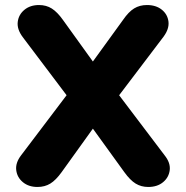

<svg xmlns="http://www.w3.org/2000/svg" viewBox="-20 -734 738 763"><path d="M129 9Q94 9 71 -10Q48 -29 44.5 -58Q41 -87 64 -117L276 -397V-314L70 -587Q47 -618 50.5 -647Q54 -676 77 -695Q100 -714 135 -714Q164 -714 186 -700Q208 -686 230 -655L379 -448H319L469 -655Q491 -687 513 -700.5Q535 -714 564 -714Q600 -714 623 -695.5Q646 -677 649.5 -648Q653 -619 629 -587L422 -314V-397L634 -117Q658 -87 654.5 -58Q651 -29 628 -10Q605 9 569 9Q541 9 519 -4.5Q497 -18 474 -50L320 -263H378L225 -50Q202 -18 180 -4.5Q158 9 129 9Z"/></svg>

Font: Nunito ExtraLight Black
Style: Regular
Weight: 900
Version: Version 3.602